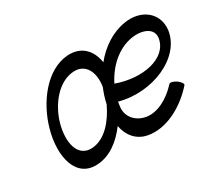

<svg xmlns="http://www.w3.org/2000/svg" viewBox="-112 -773 1134 1015"><g transform="rotate(-30 454.5 -266.0)"><path d="M837 -111C842 -118 832 -133 814 -146C796 -158 777 -163 771 -156C715 -94 641 -55 576 -67C519 -78 477 -123 485 -183C486 -193 488 -202 489 -211C676 -160 887 -252 908 -406C920 -507 836 -573 728 -555C648 -542 579 -495 526 -430C514 -508 465 -561 380 -556C248 -547 143 -408 104 -267C62 -115 98 32 232 22C308 17 372 -32 423 -100C435 -38 473 10 537 22C637 41 753 -16 837 -111ZM720 -467C788 -478 852 -453 843 -394C824 -281 664 -251 520 -303C561 -385 632 -452 720 -467ZM167 -267C195 -365 270 -460 363 -466C440 -471 472 -401 458 -318C446 -289 436 -259 430 -229C391 -146 329 -73 250 -67C158 -61 138 -163 167 -267Z"/></g></svg>

Font: Nupuram Condensed Oblique
Style: Regular
Weight: 400
Width: 3
Designer: Santhosh Thottingal (santhosh.thottingal@gmail.com)
Foundry: SMC
Version: Version 1.000